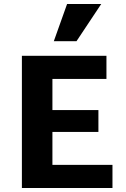

<svg xmlns="http://www.w3.org/2000/svg" viewBox="-20 -936 625 956"><path d="M540 0H89V-658H510V-543H241V-115H540ZM137 -279V-388H470V-279ZM248 -731 314 -916H484L361 -731Z"/></svg>

Font: Ysabeau Office ExtraBold
Style: Regular
Weight: 800
Designer: Christian Thalmann (Catharsis Fonts)
Version: Version 2.001;gftools[0.9.30]; featfreeze: tnum,lnum,ss02